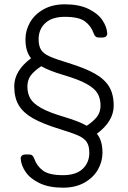

<svg xmlns="http://www.w3.org/2000/svg" viewBox="-20 -730 593 890"><path d="M455 -22Q455 19 434 56Q413 93 371.5 116.5Q330 140 272 140Q208 140 164.5 119.5Q121 99 99.5 68Q78 37 76 6V4Q76 -4 82 -9Q88 -14 97 -14H115Q124 -14 129.5 -9.5Q135 -5 139 6Q151 40 179.5 61Q208 82 272 82Q332 82 363 53Q394 24 394 -22Q394 -53 382.5 -71Q371 -89 343 -101.5Q315 -114 256 -132Q178 -156 133 -181.5Q88 -207 67 -242Q46 -277 46 -330Q46 -402 124 -460Q98 -491 98 -548Q98 -589 119 -626Q140 -663 181.5 -686.5Q223 -710 281 -710Q345 -710 388.5 -689.5Q432 -669 453.5 -638Q475 -607 477 -576V-574Q477 -566 471 -561Q465 -556 456 -556H438Q429 -556 423.5 -560.5Q418 -565 414 -576Q402 -610 373.5 -631Q345 -652 281 -652Q221 -652 190 -623Q159 -594 159 -548Q159 -517 170.5 -499Q182 -481 210 -468.5Q238 -456 297 -438Q375 -414 420 -388.5Q465 -363 486 -328Q507 -293 507 -240Q507 -168 429 -110Q455 -79 455 -22ZM446 -241Q446 -273 432.5 -296.5Q419 -320 381.5 -341Q344 -362 272 -383Q208 -402 171 -423Q138 -401 122.5 -380Q107 -359 107 -329Q107 -297 120.5 -273.5Q134 -250 171.5 -229Q209 -208 281 -187Q345 -168 382 -147Q415 -169 430.5 -190Q446 -211 446 -241Z"/></svg>

Font: Hezaedrus Light
Style: Regular
Weight: 300
Designer: Hubert & Fischer
Foundry: Hubert & Fischer
Version: Version 1.10;September 3, 2019;FontCreator 11.5.0.2425 64-bi